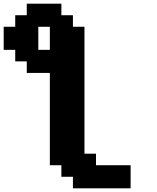

<svg xmlns="http://www.w3.org/2000/svg" viewBox="-20 -895 852 1040"><path d="M375 125H687.5V0H500V-62.5H437.5V-750H375V-812.5H312.5V-875H125V-812.5H62.5V-750H0V-625H62.5V-562.5H125V-500H250V0H312.5V62.5H375ZM250 -625H187.5V-750H250Z"/></svg>

Font: Faithful 32x
Style: Semibold
Weight: 400
Foundry: Faithful Resource Pack
Version: Version 1.0; January 27, 2023